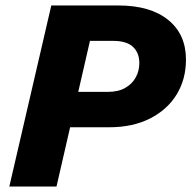

<svg xmlns="http://www.w3.org/2000/svg" viewBox="-20 -680 698 700"><path d="M14 0 167 -660H412Q528 -660 593 -607.5Q658 -555 658 -463Q658 -391 624 -335.5Q590 -280 527 -248Q464 -216 378 -216H155L185 -345H373Q411 -345 436.5 -359.5Q462 -374 475 -398Q488 -422 488 -450Q488 -487 465 -509Q442 -531 392 -531H308L186 0Z"/></svg>

Font: Kantumruy Pro
Style: Bold Italic
Weight: 700
Italic angle: -13°
Version: Version 1.002